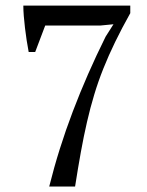

<svg xmlns="http://www.w3.org/2000/svg" viewBox="-20 -683 540 703"><path d="M108.9 -492.7H85Q81.1 -513.2 77.6 -535.6Q74.2 -558.1 71.5 -580.6Q68.8 -603 67.1 -624.3Q65.4 -645.5 65.4 -662.6H457V-634.8Q425.8 -579.1 401.6 -529.3Q377.4 -479.5 358.4 -431.9Q339.4 -384.3 325 -336.4Q310.5 -288.6 298.6 -236.6Q286.6 -184.6 276.1 -126.5Q265.6 -68.4 254.9 0H160.2Q194.8 -138.7 246.6 -274.9Q298.3 -411.1 366.7 -548.8L395.5 -594.2L346.2 -589.4H145.5Z"/></svg>

Font: PT Astra Serif
Style: Regular
Weight: 400
Designer: A.Korolkova, I. Chaeva
Foundry: ParaType Ltd
Version: Version 1.002